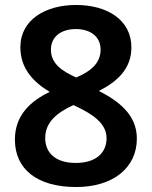

<svg xmlns="http://www.w3.org/2000/svg" viewBox="-20 -743 612 773"><path d="M286 -723C164 -723 62 -664 62 -553C62 -467 114 -413 180 -373C103 -336 40 -279 40 -181C40 -62 129 10 287 10C433 10 531 -66 531 -185C531 -281 458 -336 378 -377C452 -414 509 -466 509 -552C509 -665 409 -723 286 -723ZM285 -626C344 -626 385 -596 385 -543C385 -485 340 -454 287 -431C231 -456 185 -486 185 -543C185 -596 227 -626 285 -626ZM162 -187C162 -248 205 -288 276 -320L290 -313C353 -283 409 -246 409 -187C409 -128 367 -87 285 -87C202 -87 162 -129 162 -187Z"/></svg>

Font: Noto Kufi Arabic SemiBold
Style: Regular
Weight: 600
Designer: Monotype Design Team, David Williams, Khaled Hosny
Foundry: Google LLC
Version: Version 2.109